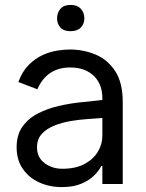

<svg xmlns="http://www.w3.org/2000/svg" viewBox="-20 -756 598 789"><path d="M400.6 0V-73.9H396.3Q387.8 -56.1 367.9 -35.9Q348 -15.6 315 -1.4Q282 12.8 234.4 12.8Q182.5 12.8 140.3 -6.7Q98 -26.3 73.2 -62.9Q48.3 -99.4 48.3 -150.6Q48.3 -202.4 72.8 -236.3Q97.3 -270.2 136.5 -290.1Q175.8 -310 220.3 -320.3Q264.9 -330.6 306.1 -335Q347.3 -339.5 375 -342.3L400.6 -345.2V-352.3Q400.6 -410.9 364.9 -444.8Q329.2 -478.7 268.5 -478.7Q172.9 -478.7 133.5 -389.2L55.4 -419Q71.7 -463.1 98.5 -489.7Q125.4 -516.3 155.9 -530Q186.4 -543.7 215.7 -548.1Q245 -552.6 267 -552.6Q322.4 -552.6 372.2 -532Q421.9 -511.4 453.1 -464.1Q484.4 -416.9 484.4 -336.6V0ZM400.6 -271.3 383.5 -269.9Q366.8 -268.5 336.6 -266.5Q306.5 -264.6 271.3 -258.7Q236.2 -252.8 204.4 -240.4Q172.6 -228 152.3 -206.3Q132.1 -184.7 132.1 -150.6Q132.1 -109 163.2 -85.8Q194.2 -62.5 235.8 -62.5Q290.5 -62.5 327.1 -82Q363.6 -101.6 382.1 -132.5Q400.6 -163.4 400.6 -197.4ZM214.5 -680.4Q214.5 -703.8 228.3 -719.8Q242.2 -735.8 269.9 -735.8Q297.6 -735.8 312.1 -719.8Q326.7 -703.8 326.7 -680.4Q326.7 -658 312.1 -642.9Q297.6 -627.8 269.9 -627.8Q242.2 -627.8 228.3 -642.9Q214.5 -658 214.5 -680.4Z"/></svg>

Font: Inter UI
Style: Regular
Weight: 400
Designer: Rasmus Andersson
Foundry: rsms
Version: Version 2.2